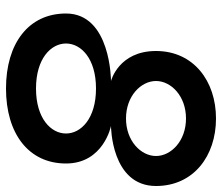

<svg xmlns="http://www.w3.org/2000/svg" viewBox="-70 -670 740 640"><g transform="rotate(90 300.0 -350.0)"><path d="M275 0C425 0 525 -75 525 -200C525 -325 400 -350 400 -350C400 -350 600 -350 600 -500C600 -625 500 -700 375 -700C250 -700 150 -625 150 -500C150 -375 250 -350 250 -350C250 -350 25 -350 25 -200C25 -75 125 0 275 0ZM125 -200C125 -250 175 -300 275 -300C375 -300 425 -250 425 -200C425 -150 375 -100 275 -100C175 -100 125 -150 125 -200ZM250 -500C250 -550 300 -600 375 -600C450 -600 500 -550 500 -500C500 -450 450 -400 375 -400C300 -400 250 -450 250 -500Z"/></g></svg>

Font: LS-VG5000 Shifted
Style: Regular
Weight: 400
Designer: Justin Bihan, 2021
Foundry: Justin Bihan, 2021
Version: Version 1.000;Glyphs 3.1.2 (3151)